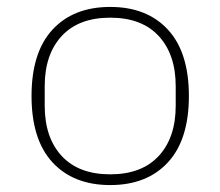

<svg xmlns="http://www.w3.org/2000/svg" viewBox="-20 -522 636 554"><path d="M298 -19Q389 -19 438 -72Q487 -125 487 -217V-273Q487 -365 438 -418Q389 -471 298 -471Q207 -471 158 -418Q109 -365 109 -273V-217Q109 -125 158 -72Q207 -19 298 -19ZM298 12Q192 12 131.5 -53.5Q71 -119 71 -245Q71 -371 131.5 -436.5Q192 -502 298 -502Q404 -502 464.5 -436.5Q525 -371 525 -245Q525 -119 464.5 -53.5Q404 12 298 12Z"/></svg>

Font: IBM Plex Sans Thai ExtLt
Style: Regular
Weight: 200
Designer: Mike Abbink, Paul van der Laan, Pieter van Rosmalen, Ben Mitchell, Mark Frömberg
Foundry: Bold Monday
Version: Version 1.2